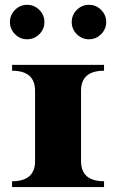

<svg xmlns="http://www.w3.org/2000/svg" viewBox="-20 -763 474 783"><path d="M123 -392.6Q123 -474.6 29.3 -474.6V-498.5H404.3V-474.6Q310.5 -474.6 310.5 -392.6V-106Q310.5 -23.9 404.3 -23.9V0H29.3V-23.9Q123 -23.9 123 -106ZM293.2 -623.5Q272.5 -644.3 272.5 -673.1Q272.5 -701.9 293.2 -722.7Q314 -743.4 342.8 -743.4Q371.6 -743.4 392.3 -722.7Q413.1 -701.9 413.1 -673.1Q413.1 -644.3 392.3 -623.5Q371.6 -602.8 342.8 -602.8Q314 -602.8 293.2 -623.5ZM41.3 -623.5Q20.5 -644.3 20.5 -673.1Q20.5 -701.9 41.3 -722.7Q62 -743.4 90.8 -743.4Q119.6 -743.4 140.4 -722.7Q161.1 -701.9 161.1 -673.1Q161.1 -644.3 140.4 -623.5Q119.6 -602.8 90.8 -602.8Q62 -602.8 41.3 -623.5Z"/></svg>

Font: itsadzoke
Style: Regular
Weight: 700
Width: 7
Version: Version 0.45